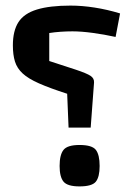

<svg xmlns="http://www.w3.org/2000/svg" viewBox="-20 -660 483 686"><path d="M304 -204H225L220 -325Q158 -345 119.5 -362Q81 -379 61 -397.5Q41 -416 33.5 -440Q26 -464 26 -498Q26 -550 46 -581Q66 -612 112 -626Q158 -640 232 -640Q273 -640 318 -633Q363 -626 409 -612L393 -528Q352 -537 311 -542.5Q270 -548 239 -548Q218 -548 196.5 -546.5Q175 -545 156 -542V-442L251 -411Q290 -398 303.5 -389Q317 -380 316 -365ZM336 -67Q336 -28 322.5 -11Q309 6 264 6Q221 6 207 -11Q193 -28 193 -67Q193 -107 207 -124.5Q221 -142 264 -142Q309 -142 322.5 -124.5Q336 -107 336 -67Z"/></svg>

Font: Changa Medium
Style: Regular
Weight: 500
Designer: Eduardo Rodriguez Tunni
Foundry: Eduardo Rodriguez Tunni
Version: Version 3.003